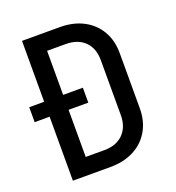

<svg xmlns="http://www.w3.org/2000/svg" viewBox="-132 -836 865 942"><g transform="rotate(-20 300.0 -365.0)"><path d="M88 0V-334H10V-412H88V-730H284Q355 -730 407.5 -702.5Q460 -675 489 -625.5Q518 -576 518 -509V-222Q518 -155 489 -105Q460 -55 407.5 -27.5Q355 0 284 0ZM187 -88H284Q347 -88 383 -124Q419 -160 419 -222V-509Q419 -571 383 -606.5Q347 -642 284 -642H187V-412H290V-334H187Z"/></g></svg>

Font: Tiny Medium
Style: Regular
Weight: 500
Monospace: yes
Designer: Philipp Nurullin, Konstantin Bulenkov
Foundry: JetBrains
Version: Version 2.251; ttfautohint (v1.8.4.7-5d5b)